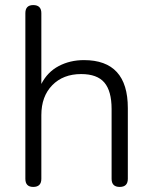

<svg xmlns="http://www.w3.org/2000/svg" viewBox="-20 -731 601 757"><path d="M111 6Q80 6 80 -26V-679Q80 -711 111 -711Q143 -711 143 -679V-400Q167 -447 211.5 -470.5Q256 -494 311 -494Q484 -494 484 -305V-26Q484 6 452 6Q420 6 420 -26V-301Q420 -372 391.5 -405.5Q363 -439 300 -439Q229 -439 186 -395Q143 -351 143 -277V-26Q143 6 111 6Z"/></svg>

Font: Chiron GoRound TC L
Style: Regular
Weight: 300
Designer: Ryoko NISHIZUKA 西塚涼子 (kana, bopomofo & ideographs); Paul D. Hunt (Latin, Greek & Cyrillic); Sandoll Communications 산돌커뮤니
Foundry: Adobe
Version: Version 1.000;hotconv 1.1.1;makeotfexe 2.6.0